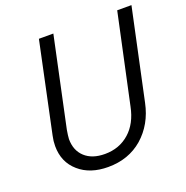

<svg xmlns="http://www.w3.org/2000/svg" viewBox="-125 -805 898 927"><g transform="rotate(-20 324.0 -342.0)"><path d="M69.3 -176.8Q69.3 -202.1 75.2 -228.5L172.9 -690.4H247.1L149.4 -231.4Q144.5 -203.1 143.6 -185.5Q143.6 -127 180.7 -92.8Q217.8 -58.6 283.2 -58.6Q357.4 -58.6 409.2 -104.5Q460 -149.4 476.6 -231.4L575.2 -690.4H648.4L548.8 -224.6Q527.3 -121.1 454.1 -56.6Q381.8 5.9 276.4 5.9Q183.6 5.9 127 -43.9Q69.3 -93.8 69.3 -176.8Z"/></g></svg>

Font: Dinish
Style: Italic
Weight: 400
Italic angle: -12°
Designer: Bert Driehuis
Foundry: Playbeing
Version: Version 3.002; git-62d0f29-release